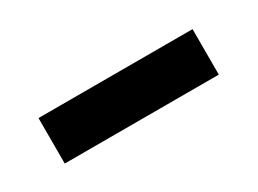

<svg xmlns="http://www.w3.org/2000/svg" viewBox="-23 -772 456 340"><g transform="rotate(-30 205.0 -601.5)"><path d="M362.3 -555H47.3V-648H362.3Z"/></g></svg>

Font: Anek Kannada Medium
Style: Regular
Weight: 500
Designer: Vaishnavi Murthy, Maithili Shingre (Kannada) & Yesha Goshar (Latin)
Foundry: Ek Type
Version: Version 1.003